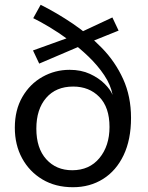

<svg xmlns="http://www.w3.org/2000/svg" viewBox="-20 -763 618 803"><path d="M528 -270Q528 -179 497 -114Q466 -49 411 -14.5Q356 20 285 20Q212 20 157.5 -12.5Q103 -45 72.5 -101Q42 -157 42 -229Q42 -303 73.5 -357.5Q105 -412 157.5 -441.5Q210 -471 271 -471Q319 -471 356 -454Q393 -437 417.5 -412.5Q442 -388 451 -366Q443 -408 416 -448.5Q389 -489 350 -526.5Q311 -564 268 -595.5Q225 -627 185.5 -650.5Q146 -674 119 -687L150 -743Q218 -709 284.5 -664Q351 -619 406.5 -562Q462 -505 495 -432.5Q528 -360 528 -270ZM282 -51Q354 -51 396 -102Q438 -153 438 -232Q438 -314 395.5 -357.5Q353 -401 286 -401Q214 -401 173 -353.5Q132 -306 132 -225Q132 -143 173.5 -97Q215 -51 282 -51ZM450 -690 476 -635 322 -573 144 -497 118 -552 279 -610Z"/></svg>

Font: Moderustic
Style: Regular
Weight: 400
Designer: Tural Alisoy
Foundry: TAFT Foundry
Version: Version 2.120